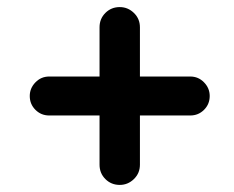

<svg xmlns="http://www.w3.org/2000/svg" viewBox="-20 -623 660 542"><path d="M261 -158V-297H119Q96 -297 80 -313Q64 -329 64 -352Q64 -374 80 -390.5Q96 -407 119 -407H261V-546Q261 -570 277.5 -586.5Q294 -603 318 -603Q341 -603 358 -586.5Q375 -570 375 -546V-407H517Q540 -407 556 -390.5Q572 -374 572 -352Q572 -329 556 -313Q540 -297 517 -297H375V-158Q375 -134 358 -117.5Q341 -101 318 -101Q294 -101 277.5 -117.5Q261 -134 261 -158Z"/></svg>

Font: Quicksand
Style: Bold
Weight: 700
Designer: Andrew Paglinawan
Foundry: Andrew Paglinawan
Version: 1.002